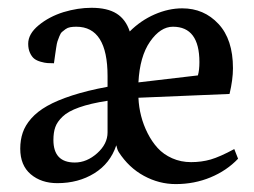

<svg xmlns="http://www.w3.org/2000/svg" viewBox="-20 -460 655 495"><path d="M257.3 -200.2Q212.9 -193.4 184.1 -183.1Q155.3 -172.9 141.4 -159.4Q127.4 -146 122.6 -132.3Q117.7 -118.7 117.7 -99.1Q117.7 -41 172.9 -41Q203.6 -41 230.5 -64.9Q257.3 -88.9 257.3 -118.7ZM336.9 -247.6 490.2 -265.6Q494.1 -278.8 494.1 -299.8Q494.1 -391.1 425.8 -391.1Q393.6 -391.1 366.9 -352.8Q340.3 -314.5 336.9 -247.6ZM279.8 -85.4Q264.2 -38.6 223.1 -13.2Q182.1 12.2 127.9 12.2Q86.4 12.2 59.3 -10.7Q32.2 -33.7 32.2 -76.7Q32.2 -99.1 38.6 -117.9Q44.9 -136.7 60.5 -154.5Q76.2 -172.4 101.6 -186.8Q127 -201.2 166 -213.9Q205.1 -226.6 257.3 -236.3V-263.7Q257.3 -391.1 176.8 -391.1Q168 -391.1 161.1 -389.9Q154.3 -388.7 148.9 -384.8Q143.6 -380.9 139.9 -377.7Q136.2 -374.5 133.1 -366.5Q129.9 -358.4 128.2 -353.5Q126.5 -348.6 124.8 -336.7Q123 -324.7 122.1 -318.4Q121.1 -312 119.1 -296.9Q109.4 -296.9 102.3 -297.4Q95.2 -297.9 85 -300.8Q74.7 -303.7 68.4 -308.6Q62 -313.5 57.4 -323.5Q52.7 -333.5 52.7 -347.2Q52.7 -372.6 79.6 -394.8Q106.4 -417 143.6 -428.7Q180.7 -439.9 215.8 -439.9Q256.8 -439.9 280.5 -425Q304.2 -410.2 314.5 -378.9Q342.8 -407.2 378.7 -422.9Q414.6 -438.5 449.7 -438.5Q505.9 -438.5 543.2 -398.4Q580.6 -358.4 580.6 -284.2Q580.6 -254.9 571.8 -217.8L336.9 -208Q337.9 -184.1 343.8 -161.1Q349.6 -138.2 360.6 -116.5Q371.6 -94.7 386.5 -78.4Q401.4 -62 423.8 -52Q446.3 -42 472.7 -42Q499.5 -42 523.2 -48.8Q546.9 -55.7 584 -75.7L593.8 -50.8Q564.5 -20 522.7 -2.7Q481 14.6 433.1 14.6Q390.1 14.6 351.1 -6.6Q312 -27.8 286.1 -67.9Q282.2 -74.2 279.8 -85.4Z"/></svg>

Font: Neuton
Style: Regular
Weight: 400
Designer: Brian M Zick
Version: Version 1.3